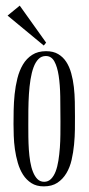

<svg xmlns="http://www.w3.org/2000/svg" viewBox="-20 -745 314 679"><path d="M245.1 -334Q245.1 -313.5 244.9 -287.4Q244.6 -261.2 241.9 -233.6Q239.3 -206.1 233.2 -179.4Q227.1 -152.8 214.6 -132.1Q202.1 -111.3 182.9 -98.6Q163.6 -85.9 134.8 -85.9Q108.9 -85.9 91.1 -97.4Q73.2 -108.9 61.5 -127.2Q49.8 -145.5 43 -169.2Q36.1 -192.9 32.7 -217.3Q29.3 -241.7 28.6 -264.9Q27.8 -288.1 27.8 -306.2Q27.8 -327.6 28.3 -355.2Q28.8 -382.8 31.7 -411.6Q34.7 -440.4 41.5 -467.8Q48.3 -495.1 61 -516.6Q73.7 -538.1 93.8 -551Q113.8 -564 143.1 -564Q168.5 -564 185.8 -553.7Q203.1 -543.5 214.4 -526.1Q225.6 -508.8 231.9 -485.8Q238.3 -462.9 241.2 -437.3Q244.1 -411.6 244.6 -385Q245.1 -358.4 245.1 -334ZM142.1 -546.9Q126.5 -546.9 116 -536.1Q105.5 -525.4 98.6 -506.8Q91.8 -488.3 87.9 -463.9Q84 -439.5 82.3 -412.1Q80.6 -384.8 80.3 -356.4Q80.1 -328.1 80.1 -301.8Q80.1 -282.7 80.3 -260.5Q80.6 -238.3 82 -216.1Q83.5 -193.8 86.9 -173.3Q90.3 -152.8 96.7 -137Q103 -121.1 112.5 -111.6Q122.1 -102.1 136.2 -102.1Q150.4 -102.1 160.4 -112.1Q170.4 -122.1 176.8 -138.7Q183.1 -155.3 186.5 -177Q189.9 -198.7 191.7 -222.4Q193.4 -246.1 193.6 -270Q193.8 -293.9 193.8 -314.9Q193.8 -361.3 193.1 -403.3Q192.4 -445.3 187.5 -477.3Q182.6 -509.3 172.1 -528.1Q161.6 -546.9 142.1 -546.9ZM143.1 -594.2 134.8 -584 6.8 -689.9 49.8 -725.1Z"/></svg>

Font: Bigelow Rules
Style: Regular
Weight: 400
Designer: Astigmatic (AOETI)
Foundry: Astigmatic (AOETI)
Version: Version 1.001